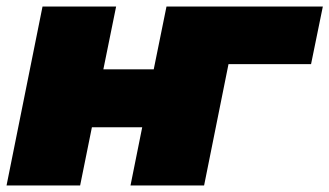

<svg xmlns="http://www.w3.org/2000/svg" viewBox="-22 -567 1007 587"><path d="M108 -547H333L294 -355H448L487 -547H712L602 0H377L413 -178H259L223 0H-2ZM487 -547H965L929 -371H674L602 0H377Z"/></svg>

Font: Argentum Sans Black
Style: Italic
Weight: 900
Italic angle: -11°
Designer: Julieta Ulanovsky (font), Cristiano Sobral (main changes and remaster)
Foundry: Julieta Ulanovsky (font), Cristiano Sobral (main changes and remaster)
Version: Version 2.007;June 15, 2022;FontCreator 14.0.0.2814 64-bit; 